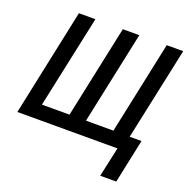

<svg xmlns="http://www.w3.org/2000/svg" viewBox="-155 -860 1177 1204"><g transform="rotate(20 433.0 -258.0)"><path d="M685 0H17L168 -714H278L146 -96H330L461 -714H571L440 -96H623L754 -714H864L732 -95H811L749 198H642Z"/></g></svg>

Font: Noto Sans UI NarrowMedium
Style: Italic
Weight: 500
Width: 4
Italic angle: -12°
Designer: Monotype Design Team
Foundry: Monotype Imaging Inc.
Version: Version 1.001